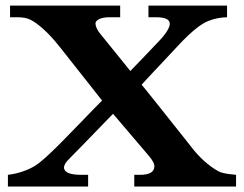

<svg xmlns="http://www.w3.org/2000/svg" viewBox="-20 -679 889 699"><path d="M391.6 -264.6Q390.1 -263.2 377.9 -250.7Q365.7 -238.3 348.1 -220Q330.6 -201.7 310.3 -180.9Q290 -160.2 272.5 -142.1Q254.9 -124 242.7 -111.8Q230.5 -99.6 229.5 -98.1Q221.7 -90.8 217.3 -82.8Q212.9 -74.7 212.9 -69.8Q212.9 -42.5 276.4 -42.5H300.8V0H8.8V-42.5Q36.6 -45.9 61.8 -54.4Q86.9 -63 107.4 -75.2Q123 -85 143.8 -103.8Q164.6 -122.6 185.5 -143.1Q191.9 -148.9 204.8 -162.4Q217.8 -175.8 234.6 -192.9Q251.5 -210 269.8 -229Q288.1 -248 304.4 -264.9Q320.8 -281.7 333.5 -294.7Q346.2 -307.6 351.6 -313Q349.6 -315.4 337.9 -330.3Q326.2 -345.2 309.3 -366.7Q292.5 -388.2 272.9 -412.8Q253.4 -437.5 236.6 -458.7Q219.7 -480 208 -495.1Q196.3 -510.3 194.3 -512.2Q164.6 -549.3 137.7 -573.2Q110.8 -597.2 91.3 -606.9Q80.6 -612.3 68.4 -614.3Q56.2 -616.2 42 -616.2H16.6V-658.7H417.5V-616.2H378.9Q354.5 -616.2 341.1 -609.4Q327.6 -602.5 327.6 -593.8Q327.6 -585.9 332.3 -575.7Q336.9 -565.4 347.2 -553.2Q373.5 -520.5 400.6 -487.3Q427.7 -454.1 454.6 -420.4Q455.6 -421.4 463.6 -429.9Q471.7 -438.5 483.4 -450.4Q495.1 -462.4 508.3 -476.3Q521.5 -490.2 533 -502.2Q544.4 -514.2 552.2 -522.5Q560.1 -530.8 561 -531.7Q579.1 -550.8 588.6 -566.7Q598.1 -582.5 598.1 -592.3Q598.1 -616.2 548.3 -616.2H520.5V-658.7H806.6V-616.2Q782.7 -615.7 759.5 -609.6Q736.3 -603.5 717.3 -591.8Q702.6 -583 684.1 -567.1Q665.5 -551.3 645 -530.3Q641.1 -526.4 629.4 -513.9Q617.7 -501.5 602.3 -484.9Q586.9 -468.3 569.6 -450Q552.2 -431.6 536.9 -415.3Q521.5 -398.9 510.3 -386.7Q499 -374.5 495.6 -370.6Q501.5 -363.8 515.9 -345.9Q530.3 -328.1 549.1 -304.4Q567.9 -280.8 588.9 -254.4Q609.9 -228 628.9 -204.1Q647.9 -180.2 662.8 -161.4Q677.7 -142.6 683.6 -134.8Q709.5 -103.5 735.8 -82.3Q762.2 -61 782.2 -52.2Q793.5 -48.3 808.1 -46.1Q822.8 -43.9 839.4 -42.5V0H468.8V-42.5H489.7Q542 -42.5 542 -73.7Q542 -82 536.1 -92Q530.3 -102.1 520.5 -113.3Z"/></svg>

Font: XB Niloofar
Style: Bold
Weight: 700
Designer: Behnam
Foundry: Irmug
Version: Version 7.201 2008